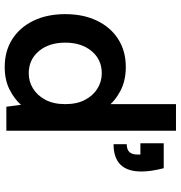

<svg xmlns="http://www.w3.org/2000/svg" viewBox="4 -764 767 815"><g transform="rotate(90 387.5 -356.5)"><path d="M694 -668Q701 -641 704.5 -617Q708 -593 708 -573Q708 -514 679 -484.5Q650 -455 592 -455V-511Q615 -511 625.5 -522.5Q636 -534 636 -556V-569H588V-668ZM435 -426 422 -423V-720H535V0H433L425 -62Q399 -33 359 -13Q319 7 264 7Q197 7 146.5 -25Q96 -57 68 -115Q40 -173 40 -250Q40 -327 68 -385Q96 -443 146.5 -475Q197 -507 264 -507Q323 -507 367 -483.5Q411 -460 435 -426ZM161 -250Q161 -181 197 -138Q233 -95 291 -95Q326 -95 355.5 -113Q385 -131 403.5 -165.5Q422 -200 422 -250Q422 -300 403.5 -334.5Q385 -369 355.5 -387Q326 -405 291 -405Q233 -405 197 -362Q161 -319 161 -250Z"/></g></svg>

Font: Albert Sans SemiBold
Style: Regular
Weight: 600
Designer: Andreas Rasmussen
Foundry: a.Foundry
Version: Version 1.025